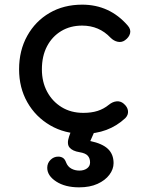

<svg xmlns="http://www.w3.org/2000/svg" viewBox="-20 -571 641 825"><path d="M338 4Q258 4 195.5 -32.5Q133 -69 97.5 -131.5Q62 -194 62 -273Q62 -354 97 -417Q132 -480 193 -515.5Q254 -551 333 -551Q392 -551 441 -528.5Q490 -506 529 -461Q543 -445 539 -428Q535 -411 517 -398Q503 -388 486 -391.5Q469 -395 455 -409Q406 -461 333 -461Q282 -461 243 -437.5Q204 -414 182 -372Q160 -330 160 -273Q160 -219 182.5 -177Q205 -135 245 -110.5Q285 -86 338 -86Q373 -86 399.5 -94.5Q426 -103 448 -121Q464 -134 481 -135.5Q498 -137 511 -126Q528 -112 530 -94.5Q532 -77 518 -63Q446 4 338 4ZM320 234Q260 234 221.5 209Q183 184 183 150Q183 130 197 116Q211 102 230 102Q242 102 250.5 107.5Q259 113 264 127Q271 145 286.5 153.5Q302 162 321 162Q341 162 354 152.5Q367 143 367 127Q367 109 357 98Q347 87 322 83Q291 78 278.5 62.5Q266 47 277 15L287 -13Q294 -33 308 -43.5Q322 -54 344 -54Q369 -54 381.5 -38Q394 -22 383 1L368 35Q420 46 444 69Q468 92 468 130Q468 156 450 180Q432 204 399 219Q366 234 320 234Z"/></svg>

Font: Comfortaa
Style: Bold
Weight: 700
Designer: Johan Aakerlund
Foundry: Johan Aakerlund
Version: Version 3.104; ttfautohint (v1.8.1.43-b0c9)